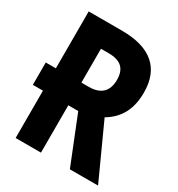

<svg xmlns="http://www.w3.org/2000/svg" viewBox="-170 -826 871 938"><g transform="rotate(30 265.0 -357.0)"><path d="M57 0H200V-267H256L363 0H522L383 -305C456 -348 489 -414 489 -505C489 -642 408 -714 244 -714H57V-393H0V-267H57ZM242 -395H200V-586H243C312 -586 344 -556 344 -493C344 -427 307 -395 242 -395Z"/></g></svg>

Font: Noto Sans Mono Condensed ExtraBold
Style: Regular
Weight: 800
Width: 3
Designer: Monotype Design Team
Foundry: Monotype Imaging Inc.
Version: Version 2.014